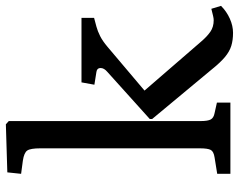

<svg xmlns="http://www.w3.org/2000/svg" viewBox="-100 -706 815 655"><g transform="rotate(-90 307.5 -378.5)"><path d="M523 9Q498 9 478.5 3Q459 -3 440 -19Q421 -35 397 -65L229 -267V-275L390 -420Q403 -431 403 -443Q403 -455 390 -457L346 -464L354 -508H574V-465L544 -457Q529 -453 512 -444.5Q495 -436 475 -419L326 -293L493 -100Q510 -80 526.5 -68.5Q543 -57 566 -57Q572 -57 580.5 -59Q589 -61 605 -65L615 -32Q596 -13 571.5 -2Q547 9 523 9ZM42 0V-45L98 -54Q118 -57 123.5 -67Q129 -77 129 -105V-648Q129 -682 121.5 -693Q114 -704 87 -708L42 -714L47 -761L211 -766L222 -756V-101Q222 -77 227.5 -67Q233 -57 249 -54L285 -46V0Z"/></g></svg>

Font: Literata 18pt
Style: Regular
Weight: 400
Designer: Latin by Veronika Burian and Jose Scaglione. Greek by Irene Vlachou. Cyrillic by Vera Evstafieva.
Foundry: TypeTogether
Version: Version 3.103;gftools[0.9.29]